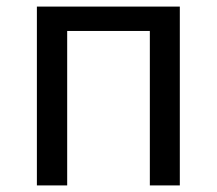

<svg xmlns="http://www.w3.org/2000/svg" viewBox="-20 -563 658 583"><path d="M92 0H184V-469H435V0H526V-543H92Z"/></svg>

Font: GenYoGothic2 TW R
Style: Regular
Weight: 400
Version: Version 2.100;PS 2.1;hotconv 16.6.51;makeotf.lib2.5.65220 DE